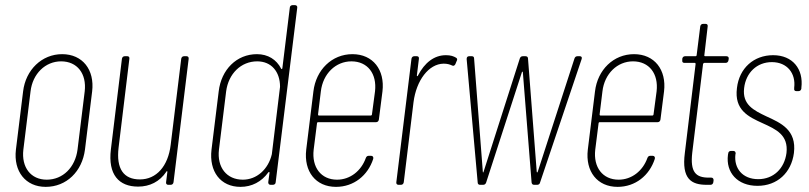

<svg xmlns="http://www.w3.org/2000/svg" viewBox="-20 -720 3152 748"><path d="M158 8C239 8 300 -52 311 -137L339 -364C349 -448 302 -509 222 -509C143 -509 80 -448 70 -364L42 -137C32 -52 80 8 158 8ZM162 -20C100 -20 63 -68 71 -137L99 -364C107 -433 157 -481 218 -481C281 -481 318 -433 310 -364L282 -137C273 -68 225 -20 162 -20Z M686 -491 645 -156C635 -72 589 -21 525 -21C462 -21 432 -62 442 -145L484 -491C485 -497 482 -501 476 -501H466C460 -501 456 -497 455 -491L412 -138C400 -40 443 7 518 7C563 7 602 -12 628 -51C630 -55 632 -54 632 -50L627 -10C626 -4 630 0 635 0H645C651 0 655 -4 656 -10L715 -491C716 -497 712 -501 707 -501H697C691 -501 687 -497 686 -491Z M1109 -690 1080 -454C1079 -450 1076 -450 1075 -453C1057 -488 1024 -509 981 -509C902 -509 842 -449 832 -364L804 -137C794 -52 839 8 917 8C961 8 999 -12 1025 -48C1027 -51 1030 -51 1030 -47L1025 -10C1025 -4 1028 0 1034 0H1043C1049 0 1054 -4 1054 -10L1138 -690C1139 -696 1135 -700 1129 -700H1120C1114 -700 1109 -696 1109 -690ZM926 -20C863 -20 825 -68 833 -137L861 -364C870 -433 919 -481 982 -481C1037 -481 1071 -441 1071 -382L1039 -119C1025 -60 980 -20 926 -20Z M1456 -254 1470 -364C1480 -448 1433 -509 1353 -509C1273 -509 1211 -448 1201 -364L1173 -137C1163 -52 1210 8 1289 8C1358 8 1413 -36 1434 -101C1436 -108 1432 -113 1426 -113H1416C1411 -113 1407 -110 1405 -104C1387 -54 1344 -20 1293 -20C1231 -20 1194 -68 1202 -137L1215 -240C1215 -242 1217 -244 1219 -244H1445C1451 -244 1455 -248 1456 -254ZM1349 -481C1412 -481 1449 -433 1441 -364L1429 -274C1429 -272 1427 -270 1425 -270H1222C1220 -270 1219 -272 1219 -274L1230 -364C1238 -433 1288 -481 1349 -481Z M1717 -505C1671 -505 1634 -475 1609 -427C1607 -422 1604 -422 1604 -426L1612 -491C1613 -497 1610 -501 1604 -501H1594C1588 -501 1584 -497 1583 -491L1524 -10C1523 -4 1527 0 1532 0H1542C1548 0 1552 -4 1553 -10L1591 -322C1602 -407 1650 -471 1708 -472C1723 -472 1732 -469 1741 -465C1746 -462 1751 -464 1754 -470L1759 -482C1762 -487 1762 -492 1757 -495C1747 -501 1736 -505 1717 -505Z M1850 0H1862C1868 0 1872 -3 1874 -9L2013 -438C2014 -442 2016 -442 2017 -438L2051 -9C2052 -3 2055 0 2061 0H2073C2078 0 2083 -3 2084 -9L2246 -490C2248 -496 2246 -501 2239 -501H2230C2224 -501 2220 -498 2218 -492L2075 -51C2073 -47 2072 -47 2071 -51L2037 -492C2037 -498 2033 -501 2027 -501H2017C2011 -501 2007 -498 2005 -492L1864 -51C1863 -47 1861 -47 1861 -51L1827 -492C1827 -498 1824 -501 1818 -501H1808C1801 -501 1798 -497 1798 -490L1841 -9C1841 -3 1845 0 1850 0Z M2553 -254 2567 -364C2577 -448 2530 -509 2450 -509C2370 -509 2308 -448 2298 -364L2270 -137C2260 -52 2307 8 2386 8C2455 8 2510 -36 2531 -101C2533 -108 2529 -113 2523 -113H2513C2508 -113 2504 -110 2502 -104C2484 -54 2441 -20 2390 -20C2328 -20 2291 -68 2299 -137L2312 -240C2312 -242 2314 -244 2316 -244H2542C2548 -244 2552 -248 2553 -254ZM2446 -481C2509 -481 2546 -433 2538 -364L2526 -274C2526 -272 2524 -270 2522 -270H2319C2317 -270 2316 -272 2316 -274L2327 -364C2335 -433 2385 -481 2446 -481Z M2818 -485 2819 -491C2820 -497 2816 -501 2810 -501H2727C2725 -501 2723 -503 2724 -505L2737 -617C2738 -623 2735 -627 2729 -627H2719C2713 -627 2709 -623 2708 -617L2694 -505C2694 -503 2692 -501 2690 -501H2649C2643 -501 2639 -497 2638 -491V-485C2637 -479 2640 -475 2646 -475H2687C2689 -475 2690 -473 2690 -471L2648 -124C2635 -23 2673 0 2733 0H2748C2754 0 2758 -4 2759 -10L2760 -18C2760 -24 2757 -28 2751 -28H2741C2691 -28 2668 -49 2677 -126L2719 -471C2720 -473 2722 -475 2724 -475H2807C2813 -475 2817 -479 2818 -485Z M2931 4C3008 4 3063 -47 3073 -124C3084 -214 3022 -241 2965 -267C2917 -290 2871 -312 2879 -377C2886 -437 2929 -478 2987 -478C3047 -478 3081 -434 3074 -378V-375C3073 -369 3076 -365 3082 -365H3091C3097 -365 3101 -369 3102 -375V-378C3111 -451 3068 -505 2992 -505C2917 -505 2860 -455 2851 -377C2840 -291 2896 -265 2951 -240C3004 -216 3052 -194 3044 -124C3036 -63 2993 -22 2934 -22C2872 -22 2839 -65 2845 -118L2846 -122C2846 -128 2843 -132 2837 -132H2827C2822 -132 2817 -128 2817 -122L2816 -117C2807 -48 2853 4 2931 4Z"/></svg>

Font: Barlow Condensed Thin
Style: Italic
Weight: 250
Width: 3
Italic angle: -7°
Designer: Jeremy Tribby
Foundry: Tribby Type
Version: Version 1.422;hotconv 1.0.109;makeotfexe 2.5.65596